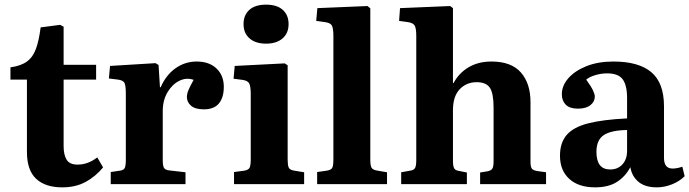

<svg xmlns="http://www.w3.org/2000/svg" viewBox="-20 -793 2969 827"><path d="M248 14Q175 14 135.5 -23Q96 -60 96 -139V-450H25V-503Q70 -509 96 -528Q122 -547 135 -583Q148 -619 155 -675L239 -686L254 -678V-514H394V-450H254V-164Q254 -126 267 -105Q280 -84 314 -84Q359 -84 399 -115L424 -72Q392 -33 349 -9.5Q306 14 248 14Z M457 0V-52L497 -58Q513 -60 517.5 -70Q522 -80 522 -106V-389Q522 -421 517 -434Q512 -447 489 -450L449 -455L454 -509L650 -521L663 -513L669 -417H672Q695 -470 736 -499Q777 -528 827 -528Q881 -528 912.5 -498Q944 -468 944 -419Q944 -373 923 -347.5Q902 -322 858 -322Q821 -322 803 -337.5Q785 -353 785 -375Q785 -389 791.5 -404.5Q798 -420 814 -449Q784 -460 753.5 -445.5Q723 -431 702 -396.5Q681 -362 681 -314V-104Q681 -80 686 -70.5Q691 -61 709 -59L779 -51V0Z M1126 -605Q1081 -605 1055 -627.5Q1029 -650 1029 -689Q1029 -728 1054 -750.5Q1079 -773 1126 -773Q1173 -773 1198 -750.5Q1223 -728 1223 -689Q1223 -650 1197 -627.5Q1171 -605 1126 -605ZM988 0V-52L1033 -58Q1050 -61 1055 -70.5Q1060 -80 1060 -106V-388Q1060 -421 1053.5 -433.5Q1047 -446 1024 -449L986 -454L991 -509L1206 -520L1219 -512V-105Q1219 -82 1223.5 -71.5Q1228 -61 1247 -58L1290 -51V0Z M1346 0V-52L1388 -58Q1406 -61 1411 -70Q1416 -79 1416 -107V-638Q1416 -671 1409.5 -683Q1403 -695 1378 -698L1342 -703L1347 -758L1563 -767L1575 -757V-105Q1575 -80 1580.5 -70.5Q1586 -61 1606 -58L1647 -51V0Z M1708 0V-51L1747 -58Q1762 -60 1767.5 -69Q1773 -78 1773 -104V-638Q1773 -671 1766 -683Q1759 -695 1735 -698L1699 -703L1703 -758L1919 -767L1931 -758V-437L1933 -434Q1956 -478 1998 -503Q2040 -528 2097 -528Q2182 -528 2223.5 -481Q2265 -434 2265 -353V-97Q2265 -75 2270.5 -67Q2276 -59 2296 -56L2332 -51V0H2048V-50L2079 -55Q2095 -58 2100.5 -66.5Q2106 -75 2106 -98V-329Q2106 -391 2090 -415Q2074 -439 2033 -439Q1989 -439 1960 -408.5Q1931 -378 1931 -318V-101Q1931 -78 1936 -68.5Q1941 -59 1956 -57L1991 -50V0Z M2543 14Q2472 14 2432 -22.5Q2392 -59 2392 -122Q2392 -179 2421.5 -212.5Q2451 -246 2514.5 -262Q2578 -278 2681 -283V-370Q2681 -426 2662 -451.5Q2643 -477 2595 -477Q2570 -477 2544.5 -469.5Q2519 -462 2505 -450Q2526 -421 2534 -404Q2542 -387 2542 -377Q2542 -355 2523 -340Q2504 -325 2469 -325Q2434 -325 2417 -342Q2400 -359 2400 -387Q2400 -424 2428 -456Q2456 -488 2506 -508Q2556 -528 2622 -528Q2731 -528 2785.5 -482Q2840 -436 2840 -335V-113Q2840 -67 2877 -67Q2896 -67 2919 -75L2929 -34Q2907 -12 2874.5 1Q2842 14 2809 14Q2759 14 2730.5 -9.5Q2702 -33 2695 -73Q2674 -33 2637.5 -9.5Q2601 14 2543 14ZM2608 -63Q2641 -63 2661 -85Q2681 -107 2681 -143V-233Q2612 -232 2580.5 -211Q2549 -190 2549 -139Q2549 -63 2608 -63Z"/></svg>

Font: Literata 36pt
Style: Bold
Weight: 700
Designer: Latin by Veronika Burian and Jose Scaglione. Greek by Irene Vlachou. Cyrillic by Vera Evstafieva.
Foundry: TypeTogether
Version: Version 3.002